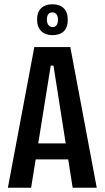

<svg xmlns="http://www.w3.org/2000/svg" viewBox="-20 -881 491 901"><path d="M17 0 141 -660H310L434 0H321L231 -573H218L126 0ZM110 -133V-208H345V-133ZM226 -716Q193 -716 173.5 -735Q154 -754 154 -789Q154 -825 173.5 -843Q193 -861 226 -861Q260 -861 279 -842.5Q298 -824 298 -788Q298 -752 279 -734Q260 -716 226 -716ZM227 -754Q240 -754 246 -763.5Q252 -773 252 -788Q252 -805 245 -814Q238 -823 226 -823Q213 -823 206.5 -814Q200 -805 200 -790Q200 -772 207.5 -763Q215 -754 227 -754Z"/></svg>

Font: Bricolage Grotesque 24pt Condensed Medium
Style: Regular
Weight: 500
Width: 3
Designer: Mathieu Triay
Foundry: Atelier Triay
Version: Version 1.001;gftools[0.9.33.dev8+g029e19f]